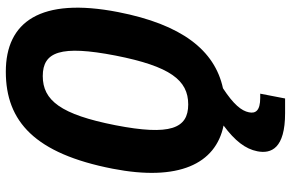

<svg xmlns="http://www.w3.org/2000/svg" viewBox="-190 -592 1000 660"><g transform="rotate(-90 310.0 -262.0)"><path d="M598.5 -356C650.5 -623 565 -742 393.5 -742C222 -742 112 -641.5 60 -374.5C16 -149 76 -20.5 208.5 6.5C156 45.5 128 81.5 120 122.5C110.5 170.5 130 218 251 218H301.5L318 132.5H303.5C259.5 132.5 249 116.5 254 93.5C259 68.5 280 41.5 336.5 4.5C468 -24 556 -138 598.5 -356ZM449 -365C412 -177 364.5 -115 281 -115C198 -115 173 -177 209.5 -365C246.5 -553.5 295 -615 378.5 -615C462 -615 485.5 -553.5 449 -365Z"/></g></svg>

Font: Monaspace Neon
Style: Bold Italic
Weight: 700
Italic angle: -11°
Designer: Riley Cran & the Lettermatic Team
Foundry: Lettermatic
Version: Version 1.200 (Monaspace Neon)